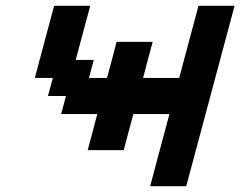

<svg xmlns="http://www.w3.org/2000/svg" viewBox="-20 -645 832 665"><path d="M500 0H625Q652.8 -104 708.7 -312.3Q764.6 -520.5 792.5 -625H667.5Q656.2 -583.5 634 -500Q611.8 -416.5 600.6 -375H475.6Q481 -395.5 491.9 -437.3Q502.9 -479 508.8 -500H383.8Q378.4 -479 367.4 -437.5Q356.4 -396 350.6 -375H288.1L304.7 -437.5H242.2L292.5 -625H167.5Q156.2 -583.5 134 -500Q111.8 -416.5 100.6 -375H163.1L146 -312.5H208.5L191.9 -250H316.9Q311.5 -229 300.5 -187.3Q289.6 -145.5 283.7 -125H408.7Q414.1 -145.5 425 -187.3Q436 -229 441.9 -250H566.9Q555.7 -208.5 533.4 -125.2Q511.2 -42 500 0Z"/></svg>

Font: Faithful 32x
Style: Oblique
Weight: 400
Foundry: Faithful Resource Pack
Version: Version 1.0; January 27, 2023